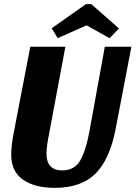

<svg xmlns="http://www.w3.org/2000/svg" viewBox="-20 -885 653 925"><path d="M244 20Q147 20 90.5 -19.5Q34 -59 34 -140Q34 -185 48 -255L126 -660H295L217 -243Q204 -180 204 -143Q204 -105 223 -84.5Q242 -64 279 -64Q339 -64 366.5 -112Q394 -160 411 -253L485 -660H613L537 -263Q509 -118 440.5 -49Q372 20 244 20ZM258 -701 229 -749 394 -865H420L553 -748L508 -701L397 -763Z"/></svg>

Font: Sansita
Style: Bold Italic
Weight: 700
Italic angle: -11°
Designer: Pablo Cosgaya
Foundry: Omnibus-Type
Version: Version 1.006